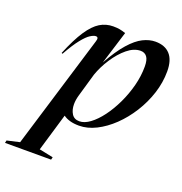

<svg xmlns="http://www.w3.org/2000/svg" viewBox="-220 -639 924 975"><g transform="rotate(20 242.0 -151.0)"><path d="M165.5 207.5 162 221.5H-87L-84 207.5L-16 192L170.5 -421.5Q178.5 -445.5 161.5 -445.5Q150.5 -445.5 132.5 -434.2Q114.5 -423 89.8 -392.2Q65 -361.5 32.5 -303.5L27 -306Q61 -388.5 92.5 -435.8Q124 -483 156.5 -502.8Q189 -522.5 227.5 -522.5Q248.5 -522.5 263.2 -519.8Q278 -517 295.5 -511L240 -332Q281 -405.5 318 -447.2Q355 -489 389.2 -506Q423.5 -523 456 -523Q507.5 -523 535.2 -492.5Q563 -462 563 -401Q563 -341 543.8 -281.5Q524.5 -222 491.2 -169.2Q458 -116.5 415.8 -76Q373.5 -35.5 327 -12.2Q280.5 11 235.5 11Q207.5 11 186.5 5Q165.5 -1 150.5 -12L90 192ZM182 -130.5Q175 -105.5 175 -83Q175 -53 188.2 -31.8Q201.5 -10.5 229.5 -10.5Q257 -10.5 287 -32.8Q317 -55 345.5 -93.2Q374 -131.5 397 -179.8Q420 -228 433.8 -281Q447.5 -334 447.5 -385Q447.5 -421.5 435.2 -437.5Q423 -453.5 401 -453.5Q365 -453.5 329.2 -424Q293.5 -394.5 264.2 -349.5Q235 -304.5 219 -258.5Z"/></g></svg>

Font: Newsreader 72pt Medium
Style: Italic
Weight: 500
Italic angle: -17°
Designer: Hugues Gentile
Foundry: Production Type
Version: Version 1.003; ttfautohint (v1.8.3)